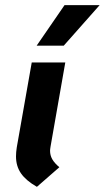

<svg xmlns="http://www.w3.org/2000/svg" viewBox="-20 -712 406 744"><path d="M42 -106Q42 -122 45 -141L103 -470H233L176 -145Q174 -133 174 -128Q174 -110 182.5 -95Q191 -80 210 -64L123 12Q81 -12 61.5 -40Q42 -68 42 -106ZM230 -692H366L227 -535H122Z"/></svg>

Font: KoHo
Style: Bold Italic
Weight: 700
Italic angle: -10°
Version: Version 1.000; ttfautohint (v1.6)